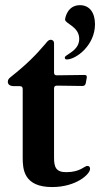

<svg xmlns="http://www.w3.org/2000/svg" viewBox="-20 -730 397 761"><path d="M186.4 11.4C281.6 11.4 337 -39.4 337 -60.7C337 -68.9 332.7 -72.1 326.7 -72.4C314.3 -72.8 299.4 -47.9 243.6 -47.6C202.1 -47.2 194.2 -67.1 194.2 -105.1V-379.3C194.6 -387.4 197.4 -390.3 205.6 -390.6L306.5 -389.2C314.6 -389.6 318.2 -392.4 320 -400.6L323.9 -421.9C324.9 -430 322.4 -432.9 314.3 -432.9L205.6 -431.5C197.4 -431.5 194.6 -434.3 194.2 -442.5V-557.9C194.2 -567.8 188.2 -572.4 181.1 -572.4C173.3 -572.4 168.3 -566.8 160.9 -557.5C122.2 -511.7 85.9 -475.1 22.4 -424.7C16 -419.7 11 -414.8 11 -405.9C11 -395.6 18.5 -388.5 36.9 -388.5H58.6C66.8 -388.1 69.6 -385.3 70 -377.1V-105.1C70 -60.7 73.2 11.4 186.4 11.4ZM236.9 -501.1C236.9 -497.2 238.6 -494.7 245 -494.3C281.6 -494.7 356.5 -550.1 356.5 -633.9C356.5 -679 335.6 -709.5 296.9 -709.5C247.5 -709.5 238.3 -659.8 237.9 -652.3C238.3 -636 294 -624.6 294 -576C294 -537.3 259.2 -521.7 242.2 -509.2C238.3 -506.7 236.9 -504.3 236.9 -501.1Z"/></svg>

Font: Margiela Serif Semibold
Style: Regular
Weight: 600
Designer: Andreas Faust, Stefan Endress
Version: Version 1.002;FEAKit 1.0